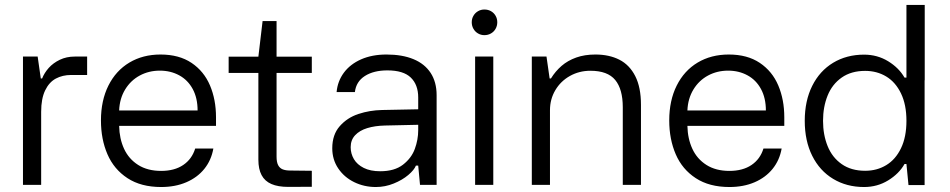

<svg xmlns="http://www.w3.org/2000/svg" viewBox="-20 -750 3855 779"><path d="M145.5 -431.6H150.9Q159.7 -454.1 177.7 -474.4Q195.8 -494.6 222.9 -507.6Q250 -520.5 283.2 -520.5H333.5V-445.8H268.6Q233.9 -445.8 206.5 -431.2Q179.2 -416.5 163.1 -383.1Q147 -349.6 147 -296.4ZM145.5 -431.6 147 -302.7V0H73.2V-520.5H132.8Z M389.6 -261.2Q389.6 -342.3 419.9 -402.8Q450.2 -463.4 504.9 -496.1Q559.6 -528.8 631.3 -528.8Q706.5 -528.8 757.1 -494.9Q807.6 -460.9 832 -403.3Q856.4 -345.7 856.4 -274.4V-239.3H463.4Q464.4 -187.5 483.4 -146.2Q502.4 -105 540.5 -80.8Q578.6 -56.6 633.8 -56.6Q688 -56.6 723.4 -80.6Q758.8 -104.5 772 -147.5H845.7Q837.4 -100.1 809.1 -64.9Q780.8 -29.8 735.8 -10.5Q690.9 8.8 633.8 8.8Q552.2 8.8 497.3 -27.1Q442.4 -63 416 -124Q389.6 -185.1 389.6 -261.2ZM628.4 -463.4Q584 -463.4 547.1 -443.6Q510.3 -423.8 487.8 -387Q465.3 -350.1 463.4 -301.8H781.7Q781.7 -352.1 762 -388.7Q742.2 -425.3 707.3 -444.3Q672.4 -463.4 628.4 -463.4Z M1028.3 -102.1V-520L1045.4 -664.6H1102.1V-114.3Q1102.1 -92.3 1108.4 -80.1Q1114.7 -67.9 1126.7 -63Q1138.7 -58.1 1157.7 -58.1L1245.1 -57.1V7.8L1149.9 8.3Q1107.9 8.3 1081.1 -3.4Q1054.2 -15.1 1041.3 -39.6Q1028.3 -64 1028.3 -102.1ZM907.7 -520H1245.1V-454.1H907.7Z M1328.1 -148.4Q1328.1 -203.6 1358.4 -238Q1388.7 -272.5 1434.3 -287.6Q1480 -302.7 1530.3 -303.7L1676.8 -306.6V-354.5Q1676.8 -406.2 1646.7 -435.3Q1616.7 -464.4 1551.8 -464.4Q1496.1 -464.4 1460.4 -441.7Q1424.8 -418.9 1419.9 -376.5H1345.7Q1349.6 -420.4 1375.2 -455.1Q1400.9 -489.7 1445.3 -509.3Q1489.7 -528.8 1548.3 -528.8Q1611.8 -528.8 1657.5 -510Q1703.1 -491.2 1727.3 -454.1Q1751.5 -417 1751.5 -363.8V0H1684.1L1676.8 -78.1H1667.5Q1660.6 -60.5 1636.5 -40Q1612.3 -19.5 1577.4 -5.4Q1542.5 8.8 1504.9 8.8Q1457.5 8.8 1417 -11Q1376.5 -30.8 1352.3 -66.7Q1328.1 -102.5 1328.1 -148.4ZM1676.8 -221.7V-243.7L1541.5 -240.7Q1501 -239.7 1470 -230.2Q1439 -220.7 1420.9 -201.4Q1402.8 -182.1 1402.8 -152.8Q1402.8 -126.5 1416 -104.2Q1429.2 -82 1456.1 -68.6Q1482.9 -55.2 1522.5 -55.2Q1580.6 -55.2 1615 -81.8Q1649.4 -108.4 1663.1 -146Q1676.8 -183.6 1676.8 -221.7Z M1981.4 -520.5V0H1907.7V-520.5ZM1894 -659.7Q1894 -674.3 1900.9 -686Q1907.7 -697.8 1919.5 -704.6Q1931.2 -711.4 1945.3 -711.4Q1960.1 -711.4 1972 -704.7Q1983.9 -697.9 1990.7 -686.1Q1997.6 -674.3 1997.6 -659.7Q1997.6 -645 1990.7 -633.1Q1983.9 -621.1 1972 -614.3Q1960.1 -607.4 1945.3 -607.4Q1931.2 -607.4 1919.5 -614.3Q1907.7 -621.1 1900.9 -633.1Q1894 -645 1894 -659.7Z M2210 -431.6 2211.4 -302.7V0H2137.7V-520.5H2197.3ZM2375.5 -462.9Q2330.1 -462.9 2292.5 -441.9Q2254.9 -420.9 2233.2 -384.3Q2211.4 -347.7 2211.4 -302.7L2210 -431.6H2215.3Q2233.4 -460.9 2258.5 -482.7Q2283.7 -504.4 2317.9 -516.6Q2352.1 -528.8 2395.5 -528.8Q2451.7 -528.8 2492.9 -507.8Q2534.2 -486.8 2557.4 -441.2Q2580.6 -395.5 2580.6 -324.7V0H2506.8V-314.9Q2506.8 -388.2 2476.1 -425.5Q2445.3 -462.9 2375.5 -462.9Z M2695.3 -261.2Q2695.3 -342.3 2725.6 -402.8Q2755.9 -463.4 2810.5 -496.1Q2865.2 -528.8 2937 -528.8Q3012.2 -528.8 3062.7 -494.9Q3113.3 -460.9 3137.7 -403.3Q3162.1 -345.7 3162.1 -274.4V-239.3H2769Q2770 -187.5 2789.1 -146.2Q2808.1 -105 2846.2 -80.8Q2884.3 -56.6 2939.5 -56.6Q2993.7 -56.6 3029.1 -80.6Q3064.5 -104.5 3077.6 -147.5H3151.4Q3143.1 -100.1 3114.7 -64.9Q3086.4 -29.8 3041.5 -10.5Q2996.6 8.8 2939.5 8.8Q2857.9 8.8 2803 -27.1Q2748 -63 2721.7 -124Q2695.3 -185.1 2695.3 -261.2ZM2934.1 -463.4Q2889.6 -463.4 2852.8 -443.6Q2815.9 -423.8 2793.5 -387Q2771 -350.1 2769 -301.8H3087.4Q3087.4 -352.1 3067.6 -388.7Q3047.9 -425.3 3012.9 -444.3Q2978 -463.4 2934.1 -463.4Z M3657.7 -730V-424.3H3731.9V-730ZM3649.9 -84.5H3657.7L3666 1H3731.4V-259.8L3693.8 -264.6L3657.7 -259.8Q3657.7 -194.3 3635.7 -148.7Q3613.8 -103 3575.9 -80.1Q3538.1 -57.1 3490.2 -57.1Q3433.6 -57.1 3395 -84.2Q3356.4 -111.3 3337.9 -157.2Q3319.3 -203.1 3319.3 -259.8L3278.3 -264.6L3245.1 -259.8Q3245.1 -178.7 3275.4 -117.9Q3305.7 -57.1 3360.4 -24.2Q3415 8.8 3485.8 8.8Q3539.6 8.8 3583.5 -18.1Q3627.4 -44.9 3649.9 -84.5ZM3245.1 -259.8 3278.3 -254.9 3319.3 -259.8Q3319.3 -316.4 3337.9 -362.3Q3356.4 -408.2 3395 -435.3Q3433.6 -462.4 3490.2 -462.4Q3538.1 -462.4 3575.9 -439.5Q3613.8 -416.5 3635.7 -370.8Q3657.7 -325.2 3657.7 -259.8L3693.8 -254.9L3731.4 -259.8V-520.5H3666L3657.7 -435.1H3649.9Q3627.4 -474.6 3583.5 -501.5Q3539.6 -528.3 3485.8 -528.3Q3415 -528.3 3360.4 -495.4Q3305.7 -462.4 3275.4 -401.6Q3245.1 -340.8 3245.1 -259.8Z"/></svg>

Font: Wand UI Pro
Style: Regular
Weight: 400
Designer: Andreas Faust
Version: Version 1.003;FEAKit 1.0